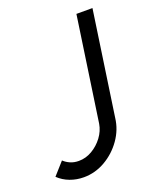

<svg xmlns="http://www.w3.org/2000/svg" viewBox="-180 -782 722 877"><g transform="rotate(-20 181.0 -343.5)"><path d="M75.5 13Q40.5 13 9 1.2Q-22.5 -10.5 -46.5 -33.5L7 -93.5Q20 -81 38.2 -73Q56.5 -65 79.5 -65Q113.5 -65 144.2 -83Q175 -101 196.8 -130.2Q218.5 -159.5 224 -193L298 -700H376L302 -193Q295.5 -138 262.5 -91Q229.5 -44 180.2 -15.5Q131 13 75.5 13Z"/></g></svg>

Font: Urbanist
Style: Italic
Weight: 400
Italic angle: -8°
Designer: Corey Hu
Foundry: Corey Hu
Version: Version 1.330; ttfautohint (v1.8.4.7-5d5b)